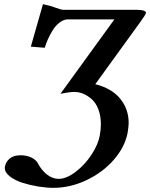

<svg xmlns="http://www.w3.org/2000/svg" viewBox="-20 -693 720 921"><path d="M632.8 -646Q680.2 -646 680.2 -630.9Q680.2 -625 651.9 -585.9L437 -289.1Q516.6 -269 556.9 -219.2Q597.2 -169.4 597.2 -103Q597.2 -85.4 591.8 -54.2Q578.1 13.7 525.4 74Q472.7 134.3 395 171.1Q317.4 208 235.8 208Q202.6 208 163.6 201.7Q124.5 195.3 88.1 183.8Q51.8 172.4 27.3 153.3Q2.9 134.3 2.9 111.8Q2.9 109.4 3.9 105Q8.3 83 26.6 67.4Q44.9 51.8 79.1 51.8Q106 51.8 128.4 61.8Q150.9 71.8 160.2 87.9Q178.2 122.6 204.8 143.8Q231.4 165 261.2 165Q298.3 165 342.5 131.6Q386.7 98.1 419.2 48.6Q451.7 -1 459 -45.9Q463.9 -72.8 463.9 -96.2Q463.9 -137.2 451.7 -168.7Q439.5 -200.2 419.7 -217.5Q399.9 -234.9 378.9 -243.4Q357.9 -252 336.9 -252Q314 -252 270 -243.2L528.8 -600.1H305.2Q285.2 -599.6 265.9 -585Q246.6 -570.3 232.9 -548.1Q219.2 -525.9 209.7 -504.4Q200.2 -482.9 194.8 -463.9L127.9 -469.2L186 -672.9Q229 -663.6 240.2 -658.2Q273.9 -646 282.2 -646Z"/></svg>

Font: Linux Libertine G
Style: Bold Italic
Weight: 700
Italic angle: -11.5°
Designer: Philipp H. Poll
Foundry: Philipp H. Poll
Version: Version 4.1.0